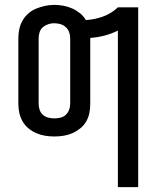

<svg xmlns="http://www.w3.org/2000/svg" viewBox="-20 -550 640 785"><path d="M462 215V-425Q436 -412 407.5 -404.5Q379 -397 349 -395Q349 -395 349 -394.5Q349 -394 349 -394V-126Q349 -107 345.5 -88.5Q342 -70 332.5 -53.5Q323 -37 308 -25Q293 -13 276 -5.5Q259 2 240 5Q221 8 202 8Q183 8 164.5 5Q146 2 128.5 -5.5Q111 -13 96.5 -25Q82 -37 72.5 -53.5Q63 -70 59 -88.5Q55 -107 55 -126V-394Q55 -413 59 -431.5Q63 -450 72.5 -466.5Q82 -483 96.5 -495.5Q111 -508 128.5 -515Q146 -522 164.5 -526Q183 -530 202 -530Q221 -530 239.5 -526.5Q258 -523 275 -515.5Q292 -508 307 -496Q322 -484 331 -468Q367 -470 401.5 -482.5Q436 -495 462 -520H545V215ZM202 -66Q215 -66 227.5 -69Q240 -72 249 -80.5Q258 -89 262.5 -101Q267 -113 267 -126V-394Q267 -407 262.5 -419Q258 -431 248.5 -439.5Q239 -448 226.5 -451.5Q214 -455 201 -455Q189 -455 177 -451Q165 -447 155.5 -439Q146 -431 142 -418.5Q138 -406 138 -394V-126Q138 -113 142 -101Q146 -89 155.5 -80.5Q165 -72 177.5 -69Q190 -66 202 -66Z"/></svg>

Font: Iosevka Meiseki Sans
Style: Regular
Weight: 400
Monospace: yes
Designer: Belleve Invis
Foundry: Belleve Invis
Version: Version 11.2.6; ttfautohint (v1.8.4)